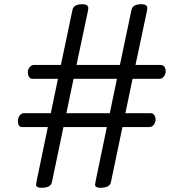

<svg xmlns="http://www.w3.org/2000/svg" viewBox="-20 -877 871 911"><path d="M142 -569H269L324 -831Q330 -857 371 -857Q397 -857 399 -840Q399 -834 396 -819L343 -569H549L604 -831Q610 -857 651 -857Q677 -857 679 -840Q679 -834 676 -819L623 -569H739Q766 -569 766 -538Q766 -525 757.5 -514Q749 -503 737 -503H609L575 -340H696Q705 -340 711.5 -331.5Q718 -323 718 -310Q718 -297 710 -285.5Q702 -274 687 -274H561L506 -11Q500 14 456 14Q432 14 431 0Q431 -1 434 -19L487 -274H281L226 -11Q220 14 176 14Q152 14 151 0Q151 -1 154 -19L207 -274H86Q65 -274 65 -302Q65 -317 73 -328.5Q81 -340 94 -340H221L255 -503H133Q123 -503 117.5 -512.5Q112 -522 112 -535Q112 -548 121 -558.5Q130 -569 142 -569ZM329 -503 295 -340H501L535 -503Z"/></svg>

Font: Kite One
Style: Regular
Weight: 400
Designer: Eduardo Rodriguez Tunni
Foundry: Eduardo Rodriguez Tunni
Version: Version 1.001